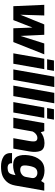

<svg xmlns="http://www.w3.org/2000/svg" viewBox="1290 -2114 1061 3680"><g transform="rotate(90 1820.0 -274.5)"><path d="M99 0H365.5L597 -593H449L257 -119.5H262.5L277 -593H73ZM522.5 0H786.5L1022 -593H813.5L664 -120.5H670L647.5 -593H500Z M1002.5 0H1202L1306.5 -593H1106.5ZM1139.5 -778.5 1116 -647.5H1316L1339 -778.5Z M1311 0H1511.5L1649.5 -785H1449.5Z M1621.5 0H1822L1960 -785H1760Z M1937 0H2136.5L2241 -593H2041ZM2074 -778.5 2050.5 -647.5H2250.5L2273.5 -778.5Z M2236 0H2435.5L2523.5 -500L2494 -593H2340.5ZM2629 0H2828.5L2882.5 -306Q2905 -435 2874.5 -516.2Q2844 -597.5 2724 -597.5Q2595.5 -597.5 2501.8 -515.8Q2408 -434 2393.5 -353L2483.5 -312Q2495.5 -379.5 2536.2 -420.2Q2577 -461 2624.5 -461Q2668 -461 2683.8 -430Q2699.5 -399 2682.5 -302Z M3171.5 236Q3271.5 236 3339.2 212Q3407 188 3462.5 128Q3518 68 3537 -39L3634.5 -593H3489L3414 -478L3333 -18Q3318 68.5 3283.5 89.2Q3249 110 3200 110Q3171.5 110 3149.8 101.5Q3128 93 3117.5 73.2Q3107 53.5 3109 25H2914.5Q2906 141 2982.8 188.5Q3059.5 236 3171.5 236ZM3143.5 4Q3254.5 4 3344.8 -45Q3435 -94 3446.5 -158L3372 -240.5Q3364 -192.5 3323.5 -162.2Q3283 -132 3236 -132Q3184.5 -132 3163 -163.5Q3141.5 -195 3159 -297Q3177 -398 3209.8 -429.5Q3242.5 -461 3294 -461Q3341 -461 3370.8 -430.8Q3400.5 -400.5 3392 -353L3494.5 -430.5Q3505.5 -494 3431.8 -545.8Q3358 -597.5 3247.5 -597.5Q3120.5 -597.5 3048.8 -515.8Q2977 -434 2957.5 -298Q2938.5 -162 2977.5 -79Q3016.5 4 3143.5 4Z"/></g></svg>

Font: Anybody UltraCondensed Thin ExtraBold
Style: Italic
Weight: 800
Italic angle: -10°
Version: Version 1.111